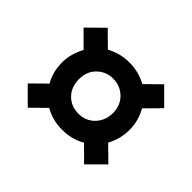

<svg xmlns="http://www.w3.org/2000/svg" viewBox="-112 -726 819 819"><g transform="rotate(45 297.5 -316.5)"><path d="M402.3 -139.6Q356.4 -112.3 296.9 -112.3Q238.3 -112.3 192.4 -139.6L127 -75.2L53.7 -148.4L120.1 -213.9Q93.8 -257.8 93.8 -316.4Q93.8 -343.8 101.1 -368.7Q108.4 -393.6 121.1 -418L53.7 -485.4L127 -557.6L193.4 -492.2Q242.2 -518.6 296.9 -518.6Q353.5 -518.6 401.4 -492.2L467.8 -557.6L540 -485.4L473.6 -418Q487.3 -393.6 494.1 -368.7Q501 -343.8 501 -316.4Q501 -258.8 474.6 -212.9L541 -147.5L467.8 -74.2ZM371.1 -240.2Q400.4 -271.5 400.4 -316.4Q400.4 -361.3 371.1 -390.6Q340.8 -420.9 296.9 -420.9Q253.9 -420.9 223.6 -390.6Q195.3 -362.3 195.3 -316.4Q195.3 -269.5 223.6 -240.2Q252.9 -210 296.9 -210Q341.8 -210 371.1 -240.2Z"/></g></svg>

Font: DINish
Style: Bold
Weight: 700
Designer: Bert Driehuis
Foundry: Playbeing
Version: Version 3.008; git-95204e4c-release